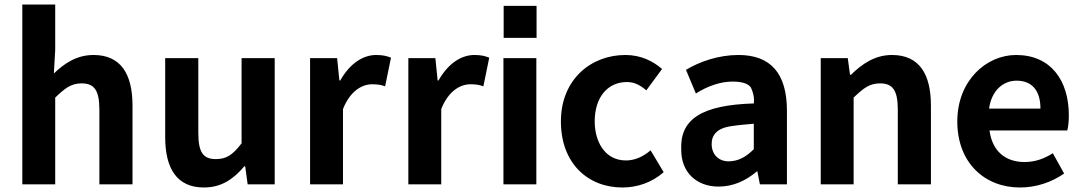

<svg xmlns="http://www.w3.org/2000/svg" viewBox="-20 -818 4805 852"><path d="M79 0H225V-385C268 -426 295 -448 342 -448C398 -448 421 -418 421 -331V0H568V-349C568 -490 516 -574 395 -574C319 -574 264 -535 219 -492L225 -597V-798H79Z M885 14C962 14 1016 -23 1064 -80H1068L1079 0H1199V-560H1052V-182C1013 -131 985 -112 938 -112C882 -112 860 -141 860 -229V-560H713V-210C713 -70 765 14 885 14Z M1356 0H1502V-334C1534 -415 1587 -444 1631 -444C1654 -444 1670 -442 1689 -435L1715 -562C1698 -569 1680 -574 1649 -574C1589 -574 1531 -534 1490 -461H1486L1476 -560H1356Z M1792 0H1938V-334C1970 -415 2023 -444 2067 -444C2090 -444 2106 -442 2125 -435L2151 -562C2134 -569 2116 -574 2085 -574C2025 -574 1967 -534 1926 -461H1922L1912 -560H1792Z M2361 -792H2215V-650H2361ZM2360 0V-560H2214V0Z M2742 14C2806 14 2872 -7 2925 -54L2867 -151C2836 -124 2798 -106 2758 -106C2661 -106 2619 -194 2619 -279C2619 -387 2677 -454 2762 -454C2794 -454 2820 -441 2848 -417L2918 -512C2877 -547 2824 -574 2755 -574C2603 -574 2469 -466 2469 -279C2469 -95 2587 14 2742 14Z M3169 10C3233 10 3290 -16 3338 -57H3341L3352 0H3472V-327C3472 -492 3400 -574 3257 -574C3169 -574 3085 -545 3024 -508L3068 -403C3119 -436 3178 -456 3230 -456C3273 -456 3300 -447 3312 -430C3323 -407 3328 -383 3325 -359C3093 -352 2996 -289 3003 -152C3003 -55 3069 10 3169 10ZM3214 -102C3171 -102 3139 -130 3138 -177C3137 -217 3160 -249 3224 -258C3256 -263 3290 -266 3325 -269V-156C3290 -121 3257 -103 3214 -102Z M3622 0H3768V-385C3811 -426 3838 -448 3885 -448C3941 -448 3964 -418 3964 -331V0H4111V-349C4111 -490 4059 -574 3938 -574C3862 -574 3805 -534 3756 -486H3752L3742 -560H3622Z M4506 14C4578 14 4646 -9 4702 -48L4652 -138C4612 -113 4573 -99 4526 -99C4442 -99 4383 -147 4371 -239H4716C4720 -252 4723 -279 4723 -306C4723 -461 4643 -574 4489 -574C4356 -574 4228 -460 4228 -279C4228 -95 4350 14 4506 14ZM4369 -336C4380 -417 4432 -460 4491 -460C4563 -460 4597 -412 4597 -336Z"/></svg>

Font: Spoqa Han Sans Neo Bold
Style: Bold
Weight: 700
Designer: [Spoqa Han Sans Neo] Dong-huui Kim  Younghwa Kang  Yujin Lee  [Noto Sans] Ryoko NISHIZUKA  (kana & ideographs); Paul D. 
Foundry: Spoqa (http://www.spoqa-han-sans.com)
Version: Version 1.000